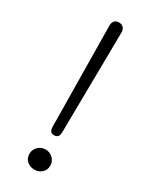

<svg xmlns="http://www.w3.org/2000/svg" viewBox="-189 -757 650 814"><g transform="rotate(30 136.0 -350.0)"><path d="M113 -189 107 -678Q107 -693 114.5 -701.5Q122 -710 136 -710Q150 -710 158 -701.5Q166 -693 166 -678L160 -189Q160 -173 154.5 -165.5Q149 -158 136 -158Q123 -158 118 -165.5Q113 -173 113 -189ZM85 -38Q85 -59 100 -73.5Q115 -88 136 -88Q157 -88 172 -73.5Q187 -59 187 -38Q187 -17 172.5 -3.5Q158 10 136 10Q114 10 99.5 -3.5Q85 -17 85 -38Z"/></g></svg>

Font: Kodchasan ExtraLight
Style: Regular
Weight: 275
Version: Version 1.000; ttfautohint (v1.6)